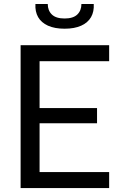

<svg xmlns="http://www.w3.org/2000/svg" viewBox="-20 -961 660 981"><path d="M85.3 0V-730H182.2V0ZM537.7 0H140.5V-81.8H537.7ZM475.8 -331.2H145.5V-409H475.8ZM140.5 -648.2V-730H537.7V-648.2ZM310 -866.5Q353.8 -866.5 374.9 -886.8Q396 -907.2 396 -940.7H459Q461.3 -901.8 445.2 -873.5Q429 -845.2 394.8 -829.8Q360.5 -814.3 310 -814.3Q259.5 -814.3 225.2 -829.8Q191 -845.2 174.8 -873.5Q158.7 -901.8 161 -940.7H224Q224 -907.2 245.1 -886.8Q266.2 -866.5 310 -866.5Z"/></svg>

Font: Monaspace Neon Var
Style: Regular
Weight: 400
Designer: Riley Cran and the Lettermatic Team
Version: Version 1.000 (Monaspace Neon Var)